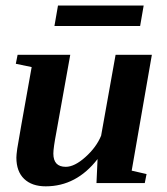

<svg xmlns="http://www.w3.org/2000/svg" viewBox="-20 -655 596 687"><path d="M174.8 -562 187.5 -635.3H494.1L481.4 -562ZM170.9 -105.5Q170.9 -58.1 215.3 -58.1Q246.6 -58.1 285.6 -93Q324.7 -127.9 341.8 -169.4L393.6 -459H523.4L451.2 -44.4L504.4 -32.2L498 0H325.2L329.1 -85.9Q253.4 11.7 143.6 11.7Q94.2 11.7 66.4 -14.9Q38.6 -41.5 38.6 -91.3Q38.6 -100.6 41.7 -123Q44.9 -145.5 93.3 -415L36.6 -426.8L43 -459H231.4L181.6 -181.6Q170.9 -125.5 170.9 -105.5Z"/></svg>

Font: Tinos
Style: Bold Italic
Weight: 700
Italic angle: -16.333°
Designer: Steve Matteson
Foundry: Monotype Imaging Inc.
Version: Version 1.23